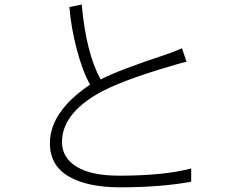

<svg xmlns="http://www.w3.org/2000/svg" viewBox="-20 -801 1040 836"><path d="M197.3 -177.7Q197.3 -314.5 372.1 -432.6Q339.8 -489.3 314.5 -585.4Q289.1 -681.6 282.2 -770.5L335.9 -781.2Q354.5 -571.3 418 -455.1Q500 -497.1 705.1 -564.5Q744.1 -578.1 772.5 -590.8L792 -532.2Q776.4 -529.3 721.7 -512.7Q499 -447.3 403.3 -391.6Q250 -301.8 250 -182.6Q250 -114.3 313.5 -75.2Q377 -36.1 499 -36.1Q694.3 -36.1 812.5 -67.4V-9.8Q680.7 14.6 502 14.6Q361.3 14.6 279.3 -32.7Q197.3 -80.1 197.3 -177.7Z"/></svg>

Font: GenEi Gothic M Light
Style: Regular
Weight: 300
Designer: o_tamon (Modified); [Source Han Sans]
Ryoko NISHIZUKA  (kana & ideographs); Paul D. Hunt (Latin, Greek & Cyrillic); Wenl
Version: Version 1.1a;Original Version 1.004